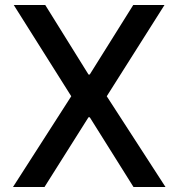

<svg xmlns="http://www.w3.org/2000/svg" viewBox="-20 -748 713 768"><path d="M161 -728H35L265 -363L32 0H158L334 -279H339L514 0H642L407 -363L638 -728H513L339 -450H334Z"/></svg>

Font: Wafeq Medium
Style: Regular
Weight: 500
Designer: Rasmus Andersson & Azza Alameddine
Foundry: Google & TypeTogether
Version: Version 3.000;January 28, 2025;FontCreator 15.0.0.3014 64-bi